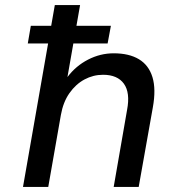

<svg xmlns="http://www.w3.org/2000/svg" viewBox="-20 -740 680 760"><path d="M90 -568 102 -638H419L406 -568ZM71 0 197 -720H297L247 -435Q280 -479 328.5 -504Q377 -529 430 -529Q491 -529 530 -505.5Q569 -482 583.5 -434.5Q598 -387 585 -315L529 0H430L483 -305Q496 -373 470.5 -408.5Q445 -444 388 -444Q349 -444 314.5 -425.5Q280 -407 255 -371.5Q230 -336 221 -285L171 0Z"/></svg>

Font: DM Sans 11pt Medium
Style: Italic
Weight: 500
Italic angle: -10°
Version: Version 4.004;gftools[0.9.30]